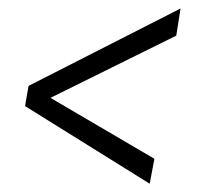

<svg xmlns="http://www.w3.org/2000/svg" viewBox="-20 -552 476 459"><path d="M80.1 -330.1 349.1 -172.4 337.9 -112.8 40 -298.3 46.4 -335.4ZM401.4 -466.8 82.5 -309.1 41 -305.2 48.3 -346.7 411.6 -531.7Z"/></svg>

Font: Roboto Condensed Light
Style: Italic
Weight: 300
Italic angle: -12°
Designer: Christian Robertson
Foundry: Google
Version: Version 3.0; 2020